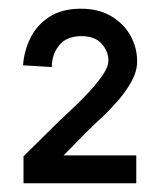

<svg xmlns="http://www.w3.org/2000/svg" viewBox="-20 -725 366 441"><path d="M99 -571 33 -575Q35 -607 49.5 -637Q64 -667 93 -686Q122 -705 166 -705Q207 -705 236 -687.5Q265 -670 280 -642.5Q295 -615 295 -584Q295 -561 281.5 -537Q268 -513 249 -491.5Q230 -470 210.5 -452Q191 -434 179 -422L126 -368H293V-304H34V-366L115 -446Q123 -454 141.5 -471Q160 -488 180 -509Q200 -530 214.5 -550.5Q229 -571 229 -586Q229 -607 213.5 -624.5Q198 -642 167 -642Q133 -642 116 -621Q99 -600 99 -571Z"/></svg>

Font: Haskoy Medium
Style: Regular
Weight: 500
Designer: Ertekin Erdin
Foundry: Ertekin Erdin
Version: Version 1.500; ttfautohint (v1.8.3)